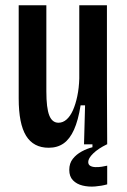

<svg xmlns="http://www.w3.org/2000/svg" viewBox="-20 -548 482 729"><path d="M165 13Q107 13 79 -32.5Q51 -78 51 -174V-528H156V-201Q156 -138 167 -110Q178 -82 202 -82Q219 -82 233 -94.5Q247 -107 257 -129.5Q267 -152 273.5 -183Q280 -214 281 -250V-528H386V-212L387 0H299L303 -148H286Q277 -91 261 -55.5Q245 -20 221.5 -3.5Q198 13 165 13ZM387 152Q366 158 341 160Q316 162 293.5 156.5Q271 151 257 136.5Q243 122 243 97Q243 72 256.5 55Q270 38 290.5 27Q311 16 331 11V-5H386V0Q353 16 334 34.5Q315 53 315 67Q315 77 322.5 81.5Q330 86 342 86.5Q354 87 366.5 85Q379 83 387 81Z"/></svg>

Font: Bricolage Grotesque 24pt Condensed Medium
Style: Regular
Weight: 500
Width: 3
Designer: Mathieu Triay
Foundry: Atelier Triay
Version: Version 1.001;gftools[0.9.33.dev8+g029e19f]